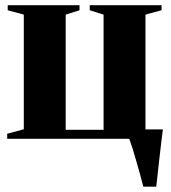

<svg xmlns="http://www.w3.org/2000/svg" viewBox="-20 -522 644 722"><path d="M519 180Q514.5 161.5 507.5 136.8Q500.5 112 493.2 86Q486 60 478.8 37.5Q471.5 15 466 0H7V-19L69.5 -36V-467L9 -483.5V-502.5H279V-483.5L227 -467V-34H369.5V-467L317.5 -483.5V-502.5H587.5V-483.5L527 -467V-35.5H592.5Q590 -16 587.2 6.5Q584.5 29 581.8 52.8Q579 76.5 576.5 99.5Q574 122.5 571.8 143Q569.5 163.5 567.5 180Z"/></svg>

Font: Merriweather 144pt ExtraBold
Style: Regular
Weight: 800
Version: Version 2.100